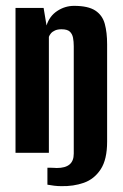

<svg xmlns="http://www.w3.org/2000/svg" viewBox="-20 -522 419 656"><path d="M189 114Q177 114 165 112.5Q153 111 142 109V51Q143 51 150 51Q157 51 165 51.5Q173 52 174 52Q203 52 217.5 40Q232 28 232 3V-364Q232 -380 229.5 -393Q227 -406 218.5 -414Q210 -422 190 -422Q177 -422 168 -418Q159 -414 154 -408Q149 -402 147 -396V0H33V-495H129L139 -435Q149 -467 175.5 -484.5Q202 -502 233 -502Q281 -502 305.5 -486Q330 -470 338 -440.5Q346 -411 346 -371V-38Q346 23 324 56.5Q302 90 266.5 102.5Q231 115 189 114Z"/></svg>

Font: Alumni Sans Thin
Style: Bold
Weight: 700
Version: Version 1.018